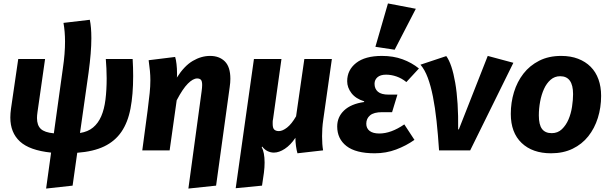

<svg xmlns="http://www.w3.org/2000/svg" viewBox="-20 -874 3545 1116"><path d="M248 222 277 13Q152 0 96 -51.5Q40 -103 40 -191Q40 -203 41 -216Q42 -229 44 -243L86 -531H242L198 -223Q195 -203 195 -188Q195 -146 217 -125Q239 -104 293 -99L345 -474Q352 -521 355 -559.5Q358 -598 358 -632Q358 -690 349 -741L502 -759Q511 -717 511 -652Q511 -611 507 -562Q503 -513 495 -453L445 -101Q491 -108 521 -133Q551 -158 568.5 -198.5Q586 -239 593 -295Q600 -351 600 -419Q600 -448 598.5 -476.5Q597 -505 595 -531H751Q754 -480 754 -432Q754 -324 738.5 -243Q723 -162 685.5 -107.5Q648 -53 585.5 -23Q523 7 429 14L402 205Z M1008 -423Q1051 -491 1100.5 -520Q1150 -549 1201 -549Q1255 -549 1287 -517Q1319 -485 1319 -416Q1319 -405 1318 -393Q1317 -381 1315 -367L1236 205L1075 222L1152 -344Q1155 -366 1155 -380Q1155 -403 1147.5 -410.5Q1140 -418 1126 -418Q1102 -418 1072 -388Q1042 -358 1007 -291L966 0H807L838 -232Q846 -294 850 -333.5Q854 -373 854 -408Q854 -434 851.5 -461.5Q849 -489 844 -524L998 -543Q1003 -528 1006 -501.5Q1009 -475 1009 -449V-435Q1009 -429 1008 -423Z M1909 -531 1859 -179Q1855 -152 1853.5 -128Q1852 -104 1852 -82Q1852 -34 1858 0L1709 17Q1704 0 1700.5 -24.5Q1697 -49 1697 -73Q1669 -31 1635.5 -9Q1602 13 1572 13Q1553 13 1535.5 4.5Q1518 -4 1504 -22L1501 -19Q1509 -5 1513.5 18Q1518 41 1518 71Q1518 85 1517 99.5Q1516 114 1514 130L1503 205L1350 220L1456 -531H1616L1567 -181Q1565 -173 1565 -166V-153Q1565 -129 1574.5 -120.5Q1584 -112 1601 -112Q1622 -112 1648.5 -132.5Q1675 -153 1701 -198L1749 -531Z M2162 -602 2235 -854 2397 -823 2274 -585ZM2259 -222H2201Q2153 -222 2131 -203.5Q2109 -185 2109 -155Q2109 -128 2128.5 -113Q2148 -98 2185 -98Q2253 -98 2330 -151L2389 -61Q2341 -27 2282.5 -5Q2224 17 2158 17Q2048 17 1994 -25Q1940 -67 1940 -139Q1940 -194 1980 -232Q2020 -270 2096 -281L2097 -285Q2048 -300 2023 -332.5Q1998 -365 1998 -402Q1998 -467 2050 -508Q2102 -549 2200 -549Q2266 -549 2319.5 -529.5Q2373 -510 2415 -476L2342 -397Q2315 -419 2284.5 -429.5Q2254 -440 2224 -440Q2191 -440 2174 -425Q2157 -410 2157 -387Q2157 -358 2176.5 -341Q2196 -324 2239 -324H2290Z M2532 0Q2526 -92 2517.5 -170.5Q2509 -249 2496.5 -312Q2484 -375 2466.5 -422Q2449 -469 2424 -498L2574 -548Q2607 -503 2626 -393Q2645 -283 2643 -122H2647L2815 -549L2964 -509L2713 0Z M3242 -549Q3297 -549 3340 -532.5Q3383 -516 3413 -486Q3443 -456 3458.5 -413Q3474 -370 3474 -317Q3474 -249 3455 -188.5Q3436 -128 3399.5 -82Q3363 -36 3308.5 -9.5Q3254 17 3183 17Q3075 17 3012 -43Q2949 -103 2949 -212Q2949 -278 2967.5 -338.5Q2986 -399 3022.5 -446Q3059 -493 3114 -521Q3169 -549 3242 -549ZM3236 -431Q3204 -431 3180.5 -410.5Q3157 -390 3142 -357Q3127 -324 3119.5 -283.5Q3112 -243 3112 -203Q3112 -149 3130.5 -124.5Q3149 -100 3187 -100Q3222 -100 3246 -123Q3270 -146 3284.5 -180Q3299 -214 3305 -254Q3311 -294 3311 -327Q3311 -431 3236 -431Z"/></svg>

Font: Szlgxwxxxixliatcpuztgldltzi
Style: Regular
Weight: 700
Italic angle: -8°
Designer: Carrois Corporate & Edenspiekermann
Foundry: Carrois Corporate GbR & Edenspiekermann AG
Version: Version 2.001